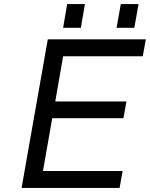

<svg xmlns="http://www.w3.org/2000/svg" viewBox="-20 -932 743 952"><path d="M293 -794 313 -912H401L381 -794ZM558 -794 579 -912H667L646 -794ZM87 0 217 -737H703L688 -653H293L254 -429H607L592 -346H239L193 -84H588L573 0Z"/></svg>

Font: Tomorrow
Style: Italic
Weight: 400
Italic angle: -10°
Designer: Tony de Marco, Monica Rizzolli
Foundry: Just in Type
Version: Version 2.002